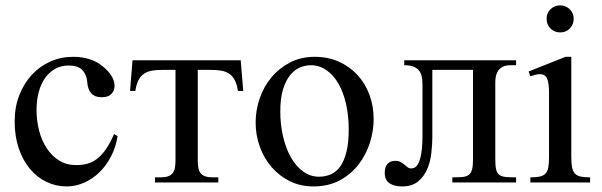

<svg xmlns="http://www.w3.org/2000/svg" viewBox="-20 -668 2203 703"><path d="M410.6 -169.9Q404.3 -129.4 386.7 -95.5Q369.1 -61.5 344 -37.1Q318.8 -12.7 287.8 1Q256.8 14.6 224.1 14.6Q184.6 14.6 149.9 -2.2Q115.2 -19 89.4 -50Q63.5 -81.1 48.6 -125Q33.7 -168.9 33.7 -223.1Q33.7 -276.4 50.8 -319.8Q67.9 -363.3 96.9 -394.5Q126 -425.8 164.8 -442.9Q203.6 -460 247.1 -460Q314 -460 356 -425.3Q377 -408.2 388.2 -390.1Q399.4 -372.1 399.4 -353.5Q399.4 -336.4 387.9 -324.2Q376.5 -312 353.5 -312Q346.2 -312 337.4 -313.5Q328.6 -314.9 320.6 -320.6Q312.5 -326.2 306.6 -337.6Q300.8 -349.1 299.3 -369.1Q296.9 -395.5 281 -411.9Q265.1 -428.2 231.4 -428.2Q203.6 -428.2 181.6 -415.8Q159.7 -403.3 144.5 -381.6Q129.4 -359.9 121.6 -330.1Q113.8 -300.3 113.8 -265.6Q113.8 -226.1 123.3 -189.5Q132.8 -152.8 151.4 -124.8Q169.9 -96.7 196.8 -80.1Q223.6 -63.5 258.8 -63.5Q279.3 -63.5 298.1 -68.1Q316.9 -72.8 334 -85.4Q351.1 -98.1 366.9 -120.4Q382.8 -142.6 397.5 -177.2Z M851.1 -335Q847.7 -358.9 839.8 -374Q832 -389.2 819.8 -397.7Q807.6 -406.2 790.8 -409.2Q773.9 -412.1 752 -412.1H704.1V-83.5Q704.1 -66.9 706.1 -54.7Q708 -42.5 714.1 -34.4Q720.2 -26.4 731.2 -22.5Q742.2 -18.6 760.3 -18.6H779.3V0H547.4V-18.6H566.4Q584.5 -18.6 595.5 -22.5Q606.4 -26.4 612.5 -34.4Q618.7 -42.5 620.6 -54.7Q622.6 -66.9 622.6 -83.5V-412.1H574.2Q552.7 -412.1 535.9 -409.2Q519 -406.2 506.8 -397.7Q494.6 -389.2 486.8 -374Q479 -358.9 475.6 -335H456.1L465.3 -447.3H861.3L870.6 -335Z M1256.8 -194.3Q1256.8 -244.1 1247.1 -287.1Q1237.3 -330.1 1219.2 -361.6Q1201.2 -393.1 1175.3 -411.1Q1149.4 -429.2 1117.2 -429.2Q1098.1 -429.2 1078.4 -420.9Q1058.6 -412.6 1042.5 -393.1Q1026.4 -373.5 1016.4 -341.1Q1006.3 -308.6 1006.3 -259.8Q1006.3 -211.9 1016.4 -168.5Q1026.4 -125 1044.9 -92.3Q1063.5 -59.6 1089.6 -40.3Q1115.7 -21 1147.9 -21Q1171.9 -21 1192.1 -30Q1212.4 -39.1 1226.6 -59.6Q1240.7 -80.1 1248.8 -113.3Q1256.8 -146.5 1256.8 -194.3ZM1348.1 -231.9Q1348.1 -188.5 1334.2 -144.8Q1320.3 -101.1 1292.7 -65.4Q1265.1 -29.8 1223.9 -7.6Q1182.6 14.6 1127.4 14.6Q1080.6 14.6 1041.7 -4.4Q1002.9 -23.4 974.9 -55.7Q946.8 -87.9 931.4 -130.4Q916 -172.9 916 -219.2Q916 -264.6 930.9 -307.9Q945.8 -351.1 973.9 -384.8Q1002 -418.5 1042 -439.2Q1082 -460 1132.3 -460Q1180.7 -460 1220.2 -442.4Q1259.8 -424.8 1288.3 -394Q1316.9 -363.3 1332.5 -321.5Q1348.1 -279.8 1348.1 -231.9Z M1636.2 0V-18.6Q1658.7 -18.6 1673.6 -20Q1688.5 -21.5 1696.8 -28.1Q1705.1 -34.7 1708.5 -47.9Q1711.9 -61 1711.9 -84.5V-412.1H1563V-168.5Q1563 -139.6 1559.3 -107.4Q1555.7 -75.2 1543.9 -48.1Q1532.2 -21 1510.3 -3.2Q1488.3 14.6 1451.7 14.6Q1424.3 14.6 1406.5 3.2Q1388.7 -8.3 1388.7 -35.6Q1388.7 -57.6 1399.2 -68.4Q1409.7 -79.1 1426.8 -79.1Q1439 -79.1 1446.8 -74.7Q1454.6 -70.3 1460.7 -65.2Q1466.8 -60.1 1472.4 -55.7Q1478 -51.3 1485.8 -51.3Q1497.6 -51.3 1505.4 -60.3Q1513.2 -69.3 1517.8 -85.2Q1522.5 -101.1 1524.7 -122.6Q1526.9 -144 1526.9 -168.5V-358.9Q1526.9 -376.5 1523.7 -389.6Q1520.5 -402.8 1512.7 -411.6Q1504.9 -420.4 1492.2 -424.8Q1479.5 -429.2 1460 -429.2V-447.3H1869.6V-429.2H1849.6Q1832.5 -429.2 1821.5 -423.8Q1810.5 -418.5 1804.4 -409.7Q1798.3 -400.9 1795.9 -389.9Q1793.5 -378.9 1793.5 -367.7V-84.5Q1793.5 -60.5 1796.6 -47.4Q1799.8 -34.2 1808.3 -27.8Q1816.9 -21.5 1831.8 -20Q1846.7 -18.6 1869.6 -18.6V0Z M2080.6 -599.6Q2080.6 -578.6 2066.7 -564Q2052.7 -549.3 2031.2 -549.3Q2009.8 -549.3 1995.6 -563.5Q1981.4 -577.6 1981.4 -599.6Q1981.4 -610.4 1985.4 -619.4Q1989.3 -628.4 1996.1 -634.8Q2002.9 -641.1 2012 -644.8Q2021 -648.4 2031.2 -648.4Q2041.5 -648.4 2050.5 -644.5Q2059.6 -640.6 2066.2 -634Q2072.8 -627.4 2076.7 -618.7Q2080.6 -609.9 2080.6 -599.6ZM1921.9 0V-18.6Q1942.9 -18.6 1956.3 -21.5Q1969.7 -24.4 1977.3 -32.5Q1984.9 -40.5 1987.5 -54.9Q1990.2 -69.3 1990.2 -91.8V-331.1Q1990.2 -363.3 1983.2 -379.9Q1976.1 -396.5 1956.5 -396.5Q1949.7 -396.5 1941.4 -394.5Q1933.1 -392.6 1921.9 -388.7L1915.5 -406.2L2050.8 -460H2071.8V-91.8Q2071.8 -69.3 2074.7 -54.9Q2077.6 -40.5 2085.2 -32.5Q2092.8 -24.4 2106.2 -21.5Q2119.6 -18.6 2140.6 -18.6V0Z"/></svg>

Font: Doulos SIL Compact
Style: Regular
Weight: 400
Designer: Walt Agee, Victor Gaultney, Peter Martin, Debbi Hosken
Foundry: SIL International
Version: Version 4.110; 2011; Maintenance release ; LnSpcTght